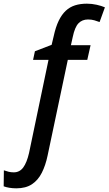

<svg xmlns="http://www.w3.org/2000/svg" viewBox="-127 -785 591 1045"><path d="M-38 240Q-58 240 -76 237Q-94 234 -107 229L-106 142Q-92 147 -79.5 150Q-67 153 -52 153Q-20 153 -0.5 126.5Q19 100 31 48L137 -459H53L63 -506L154 -541L165 -587Q176 -638 192.5 -672Q209 -706 231 -726.5Q253 -747 281.5 -756Q310 -765 346 -765Q373 -765 399.5 -759Q426 -753 444 -745L415 -665Q402 -670 386.5 -674.5Q371 -679 352 -679Q320 -679 300 -658Q280 -637 269 -584L259 -539H366L348 -459H242L132 62Q121 115 100.5 155.5Q80 196 46.5 218Q13 240 -38 240Z"/></svg>

Font: Noto Sans Display Medium
Style: Italic
Weight: 500
Italic angle: -12°
Designer: Monotype Design Team
Foundry: Monotype Imaging Inc.
Version: Version 2.003